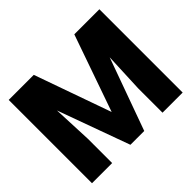

<svg xmlns="http://www.w3.org/2000/svg" viewBox="-155 -935 1159 1159"><g transform="rotate(-45 424.0 -355.5)"><path d="M35 0H207V-207L196 -460L363 0H481L648 -462L637 -207V0H809V-711H595L423 -220L249 -711H35Z"/></g></svg>

Font: Asimov Pro
Style: Ult
Weight: 900
Designer: Google
Version: Version 2.000980; 2014